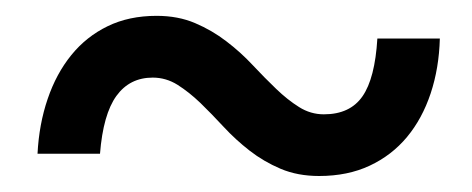

<svg xmlns="http://www.w3.org/2000/svg" viewBox="-20 -388 590 240"><path d="M529.8 -339.8Q528.8 -302.7 518.3 -271.2Q507.8 -239.7 488.8 -216.8Q469.7 -193.8 442.1 -180.9Q414.6 -168 378.9 -168Q352.1 -168 330.8 -177Q309.6 -186 292 -199.7Q274.4 -213.4 259.5 -229.5Q244.6 -245.6 230.5 -259.3Q216.3 -272.9 201.9 -282Q187.5 -291 170.9 -291Q142.1 -291 125.5 -268.1Q108.9 -245.1 105 -195.8H26.9Q28.8 -232.9 39.6 -264.4Q50.3 -295.9 69.1 -319.1Q87.9 -342.3 114.5 -355.2Q141.1 -368.2 175.8 -368.2Q202.6 -368.2 223.9 -359.1Q245.1 -350.1 262.9 -336.4Q280.8 -322.8 295.9 -306.6Q311 -290.5 325.2 -276.9Q339.4 -263.2 353.8 -254.2Q368.2 -245.1 384.8 -245.1Q417.5 -245.1 433.1 -267.6Q448.7 -290 451.7 -339.8Z"/></svg>

Font: Code New Roman
Style: Italic
Weight: 400
Italic angle: -11°
Monospace: yes
Designer: Sam Radian
Foundry: Code New Roman
Version: Version 1.508 October 19, 2014